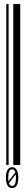

<svg xmlns="http://www.w3.org/2000/svg" viewBox="-20 -832 122 968"><path d="M11.7 0V-811.5H23.4V0ZM46.9 0V-811.5H82V0ZM41 10.7Q55.7 10.7 64.5 25.4Q72.3 39.1 72.3 63.5Q72.3 88.9 64.5 102.5Q56.6 116.2 41 116.2Q25.4 116.2 17.6 102.5Q9.8 88.9 9.8 63.5Q9.8 39.1 17.6 25.4Q26.4 10.7 41 10.7ZM41 21.5Q31.2 21.5 26.4 32.2Q21.5 43.9 21.5 63.5Q21.5 74.2 22.5 82L57.6 37.1Q54.7 29.3 50.8 25.4Q46.9 21.5 41 21.5ZM41 105.5Q50.8 105.5 55.7 94.7Q60.5 84 60.5 63.5Q60.5 53.7 59.6 46.9L25.4 90.8Q30.3 105.5 41 105.5Z"/></svg>

Font: Libre Barcode EAN13 Text
Style: Regular
Weight: 400
Version: Version 1.008; ttfautohint (v1.8.3)